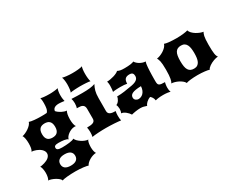

<svg xmlns="http://www.w3.org/2000/svg" viewBox="-117 -1383 2816 2255"><g transform="rotate(-30 1291.0 -256.0)"><path d="M64 -2.9Q77.1 -4.4 93.3 -7.6Q109.4 -10.7 126.2 -15.9Q143.1 -21 158.7 -28.6Q174.3 -36.1 186.8 -46.6Q199.2 -57.1 206.5 -70.6Q213.9 -84 213.9 -101.1Q213.9 -117.2 206.1 -131.6Q198.2 -146 185.8 -158Q173.3 -169.9 157.2 -179.2Q141.1 -188.5 124.3 -194.8Q107.4 -201.2 91.8 -204.6Q76.2 -208 64 -208Q69.8 -213.9 74.2 -224.4Q78.6 -234.9 81.1 -248.3Q83.5 -261.7 84.7 -277.6Q85.9 -293.5 85.9 -310.1Q85.9 -327.6 84.5 -344.5Q83 -361.3 80.3 -376Q77.6 -390.6 73.5 -401.6Q69.3 -412.6 64 -418Q84 -421.9 107.9 -432.9Q131.8 -443.8 153.6 -459Q175.3 -474.1 191.4 -491.9Q207.5 -509.8 211.9 -527.3Q222.7 -522.9 240.5 -519.8Q258.3 -516.6 280.3 -514.4Q302.2 -512.2 326.4 -511.2Q350.6 -510.3 374.5 -510.3Q393.1 -510.3 411.6 -510.7Q430.2 -511.2 447.3 -512.7Q465.3 -531.7 470.7 -561.5Q476.1 -591.3 476.1 -627.9Q476.1 -639.2 475.8 -648.2Q475.6 -657.2 474.9 -665.5Q474.1 -673.8 472.7 -682.1Q471.2 -690.4 469.2 -700.7Q473.6 -698.2 484.9 -696Q496.1 -693.8 512.2 -692.1Q528.3 -690.4 548.1 -689.5Q567.9 -688.5 589.8 -688.5Q601.1 -688.5 616.9 -689.2Q632.8 -689.9 649.4 -691.7Q666 -693.4 680.7 -695.6Q695.3 -697.8 703.6 -700.7Q700.7 -695.3 698 -685.5Q695.3 -675.8 693.4 -663.8Q691.4 -651.9 690.2 -638.9Q689 -626 689 -615.2Q689 -596.2 689.9 -583.7Q690.9 -571.3 692.4 -562Q693.8 -552.7 695.6 -545.4Q697.3 -538.1 698.7 -529.8Q691.4 -531.2 681.2 -532.5Q670.9 -533.7 660.2 -534.9Q649.4 -536.1 639.4 -536.6Q629.4 -537.1 623 -537.1Q587.4 -537.1 565.7 -524.2Q543.9 -511.2 541 -483.4Q552.7 -470.2 568.1 -458.7Q583.5 -447.3 600.1 -438.7Q616.7 -430.2 633.8 -424.8Q650.9 -419.4 667 -418Q661.6 -412.1 657.5 -400.9Q653.3 -389.6 650.6 -375.2Q647.9 -360.8 646.5 -344Q645 -327.1 645 -310.1Q645 -293.5 646.5 -277.6Q647.9 -261.7 650.6 -248.3Q653.3 -234.9 657.7 -224.4Q662.1 -213.9 668 -208Q663.6 -209 658.2 -209.2Q652.8 -209.5 648.4 -209.5Q625.5 -209.5 602.1 -200Q578.6 -190.4 559.8 -176.3Q541 -162.1 528.8 -145.5Q516.6 -128.9 515.6 -114.7Q509.3 -121.6 496.1 -126.5Q482.9 -131.3 465.8 -134.3Q448.7 -137.2 428.5 -138.4Q408.2 -139.6 387.7 -139.6Q369.6 -139.6 358.4 -137Q347.2 -134.3 340.8 -129.6Q334.5 -125 332.3 -119.1Q330.1 -113.3 330.1 -106.9Q330.1 -97.7 333.7 -90.8Q337.4 -84 345.7 -79.6Q354 -75.2 368.2 -73Q382.3 -70.8 403.3 -70.8Q426.8 -70.8 452.4 -72.3Q478 -73.7 500.7 -76.7Q523.4 -79.6 541 -84.2Q558.6 -88.9 566.4 -95.2Q572.3 -78.1 589.4 -61Q606.4 -43.9 628.2 -29.8Q649.9 -15.6 673.1 -6.8Q696.3 2 714.4 2Q709 6.8 705.1 16.8Q701.2 26.9 698.7 39.8Q696.3 52.7 695.1 67.1Q693.8 81.5 693.8 95.2Q693.8 109.4 695.3 123.3Q696.8 137.2 699.5 149.2Q702.1 161.1 706.1 169.9Q710 178.7 714.8 182.6Q692.9 182.6 669.2 190.2Q645.5 197.8 624.3 210.2Q603 222.7 586.9 238Q570.8 253.4 564.5 268.6Q557.6 265.6 541 262.5Q524.4 259.3 501.5 256.3Q478.5 253.4 451.4 251.7Q424.3 250 396.5 250Q367.2 250 337.9 251.2Q308.6 252.4 283.4 254.9Q258.3 257.3 239.7 260.7Q221.2 264.2 213.9 268.6Q210.9 254.9 193.8 239.7Q176.8 224.6 153.8 211.9Q130.9 199.2 106.2 190.9Q81.5 182.6 63.5 182.6Q68.8 178.7 73 168.9Q77.1 159.2 80.1 146Q83 132.8 84.5 118.2Q85.9 103.5 85.9 90.3Q85.9 77.6 84.5 63Q83 48.3 80.3 35.2Q77.6 22 73.5 11.7Q69.3 1.5 64 -2.9ZM274.4 -323.2Q274.4 -295.4 281.2 -276.9Q288.1 -258.3 300 -247.3Q312 -236.3 328.4 -231.7Q344.7 -227.1 363.3 -227.1Q381.8 -227.1 398.2 -231.7Q414.6 -236.3 426.5 -247.3Q438.5 -258.3 445.3 -276.9Q452.1 -295.4 452.1 -323.2Q452.1 -351.1 445.3 -369.6Q438.5 -388.2 426.5 -399.2Q414.6 -410.2 398.2 -414.8Q381.8 -419.4 363.3 -419.4Q344.7 -419.4 328.4 -414.8Q312 -410.2 300 -399.2Q288.1 -388.2 281.2 -369.6Q274.4 -351.1 274.4 -323.2ZM283.2 88.9Q283.2 125.5 308.8 145.5Q334.5 165.5 384.8 165.5Q435.1 165.5 460.7 145.5Q486.3 125.5 486.3 88.9Q486.3 52.2 460.7 32.2Q435.1 12.2 384.8 12.2Q334.5 12.2 308.8 32.2Q283.2 52.2 283.2 88.9Z M810.5 -578.6Q813.5 -584 816.2 -594.7Q818.8 -605.5 820.6 -619.6Q822.3 -633.8 823.5 -650.1Q824.7 -666.5 824.7 -683.6Q824.7 -699.2 823.5 -714.1Q822.3 -729 820.3 -741.9Q818.4 -754.9 815.7 -765.1Q813 -775.4 810.1 -781.2Q818.8 -778.3 833.3 -775.6Q847.7 -772.9 865.5 -771Q883.3 -769 903.1 -767.8Q922.9 -766.6 941.9 -766.6Q959.5 -766.6 980.2 -767.3Q1001 -768.1 1020.3 -770Q1039.6 -772 1055.2 -774.7Q1070.8 -777.3 1078.6 -781.2Q1075.7 -774.9 1073.5 -764.6Q1071.3 -754.4 1069.6 -741.5Q1067.9 -728.5 1067.1 -713.6Q1066.4 -698.7 1066.4 -683.6Q1066.4 -668 1067.1 -652.8Q1067.9 -637.7 1069.6 -623.8Q1071.3 -609.9 1073.5 -598.1Q1075.7 -586.4 1078.6 -578.6Q1070.8 -581.1 1055.9 -582.8Q1041 -584.5 1022.2 -585.7Q1003.4 -586.9 982.9 -587.6Q962.4 -588.4 943.4 -588.4Q924.3 -588.4 904.3 -587.6Q884.3 -586.9 866 -585.7Q847.7 -584.5 833 -582.8Q818.4 -581.1 810.5 -578.6ZM771.5 0Q775.4 -12.7 776.9 -30.3Q778.3 -47.9 778.3 -64.9Q778.3 -80.6 776.4 -96.2Q774.4 -111.8 771.5 -127Q798.8 -127 819.6 -129.4Q840.3 -131.8 854.2 -137.9Q868.2 -144 875.2 -155.3Q882.3 -166.5 882.3 -184.1V-319.8Q881.8 -340.8 874.8 -353.3Q867.7 -365.7 856 -372.3Q844.2 -378.9 828.9 -381.1Q813.5 -383.3 796.4 -383.3H780.8Q784.7 -393.1 787.6 -410.4Q790.5 -427.7 790.5 -446.8Q790.5 -465.3 787.8 -482.7Q785.2 -500 780.8 -510.3Q822.3 -508.3 858.2 -507.3Q894 -506.3 925.8 -506.3Q984.9 -506.3 1027.8 -511Q1070.8 -515.6 1101.6 -527.3Q1091.8 -508.3 1084.5 -491Q1077.1 -473.6 1072 -454.3Q1066.9 -435.1 1064.2 -412.1Q1061.5 -389.2 1061.5 -359.4L1061 -184.1Q1061 -166.5 1068.6 -155.3Q1076.2 -144 1089.4 -137.9Q1102.5 -131.8 1120.6 -129.4Q1138.7 -127 1159.7 -127Q1156.7 -116.7 1155 -101.6Q1153.3 -86.4 1153.3 -69.3Q1153.3 -50.8 1154.5 -32Q1155.8 -13.2 1159.7 0Q1146.5 -2.4 1123.5 -4.6Q1100.6 -6.8 1073.5 -8.5Q1046.4 -10.3 1016.8 -11.2Q987.3 -12.2 960.9 -12.2Q937.5 -12.2 909.9 -11.5Q882.3 -10.7 855.7 -9Q829.1 -7.3 806.6 -5.1Q784.2 -2.9 771.5 0Z M1201.2 -71.8Q1207.5 -83 1210.4 -97.7Q1213.4 -112.3 1213.4 -127.4Q1213.4 -143.1 1210 -158.7Q1206.5 -174.3 1201.2 -184.1Q1214.4 -188.5 1224.9 -198.2Q1235.4 -208 1242.9 -220.2Q1250.5 -232.4 1255.4 -245.1Q1260.3 -257.8 1261.7 -268.6Q1264.2 -267.6 1267.1 -267.6Q1270 -267.6 1273.4 -267.6Q1309.6 -267.6 1360.8 -274.4Q1412.1 -281.2 1471.7 -292.5Q1499.5 -297.9 1517.6 -305.7Q1535.6 -313.5 1546.4 -323.5Q1557.1 -333.5 1561.3 -345.2Q1565.4 -356.9 1565.4 -370.1Q1565.4 -394 1553.5 -407Q1541.5 -419.9 1512.2 -419.9Q1473.6 -419.9 1455.3 -400.6Q1437 -381.3 1437 -337.4Q1420.9 -341.3 1397.9 -343Q1375 -344.7 1347.2 -344.7Q1333 -344.7 1318.6 -344.2Q1304.2 -343.8 1290.5 -343Q1276.9 -342.3 1265.1 -340.8Q1253.4 -339.4 1245.1 -337.4Q1248 -352.5 1250.2 -371.6Q1252.4 -390.6 1252.4 -416Q1252.4 -424.3 1252.2 -431.4Q1252 -438.5 1251.2 -445.3Q1250.5 -452.1 1249 -459.7Q1247.6 -467.3 1245.1 -476.6Q1265.6 -476.6 1290 -480.7Q1314.5 -484.9 1337.6 -491.7Q1360.8 -498.5 1379.9 -507.8Q1398.9 -517.1 1409.2 -527.3Q1418 -522.9 1426.3 -519.8Q1434.6 -516.6 1445.3 -514.4Q1456.1 -512.2 1470.2 -511.2Q1484.4 -510.3 1504.4 -510.3Q1550.3 -510.3 1582.8 -514.9Q1615.2 -519.5 1629.4 -527.3Q1637.2 -512.7 1651.9 -499.5Q1666.5 -486.3 1683.8 -476.8Q1701.2 -467.3 1719 -461.7Q1736.8 -456.1 1751.5 -456.1H1755.9Q1751.5 -445.3 1748.5 -426.3Q1745.6 -407.2 1743.7 -383.5Q1741.7 -359.9 1740.7 -333.5Q1739.7 -307.1 1739 -281.5Q1738.3 -255.9 1738.3 -233.4Q1738.3 -210.9 1738.3 -195.3Q1738.3 -175.3 1741.7 -162.8Q1745.1 -150.4 1755.1 -143.6Q1765.1 -136.7 1783.4 -134.3Q1801.8 -131.8 1831.1 -131.8Q1829.1 -126 1827.4 -117.4Q1825.7 -108.9 1824.2 -99.1Q1822.8 -89.4 1822 -79.6Q1821.3 -69.8 1821.3 -61.5Q1821.3 -23.4 1831.1 0Q1819.3 -5.4 1793 -8.8Q1766.6 -12.2 1735.4 -12.2Q1700.2 -12.2 1673.1 -8.8Q1646 -5.4 1630.4 0Q1626.5 -26.9 1615.5 -43Q1604.5 -59.1 1593.3 -68.4Q1576.2 -63 1562 -54Q1547.9 -44.9 1536.9 -34.4Q1525.9 -23.9 1519 -13.4Q1512.2 -2.9 1510.3 4.9Q1499 2 1490 -1Q1481 -3.9 1471.7 -6.6Q1462.4 -9.3 1451.7 -10.7Q1440.9 -12.2 1426.3 -12.2Q1411.1 -12.2 1394.3 -10.7Q1377.4 -9.3 1360.8 -6.6Q1344.2 -3.9 1329.8 -1Q1315.4 2 1305.2 4.9Q1296.9 -8.8 1284.7 -22.2Q1272.5 -35.6 1258.5 -46.6Q1244.6 -57.6 1229.7 -64.5Q1214.8 -71.3 1201.2 -71.8ZM1411.1 -162.6Q1411.1 -150.9 1416 -141.8Q1420.9 -132.8 1428.5 -126.7Q1436 -120.6 1445.3 -117.4Q1454.6 -114.3 1463.4 -114.3Q1479.5 -114.3 1496.3 -120.6Q1513.2 -127 1527.3 -140.9Q1541.5 -154.8 1551.3 -177.2Q1561 -199.7 1563 -231.9Q1521 -231 1491.9 -226.3Q1462.9 -221.7 1444.8 -213.1Q1426.8 -204.6 1418.9 -191.9Q1411.1 -179.2 1411.1 -162.6Z M1887.7 -81.1Q1893.1 -88.9 1897.9 -101.1Q1902.8 -113.3 1906.5 -133.1Q1910.2 -152.8 1912.4 -181.9Q1914.6 -210.9 1914.6 -252.9Q1914.6 -296.9 1912.4 -324.2Q1910.2 -351.6 1906.5 -368.9Q1902.8 -386.2 1897.9 -397Q1893.1 -407.7 1888.2 -418Q1907.7 -419.9 1932.6 -429.4Q1957.5 -439 1980.7 -453.6Q2003.9 -468.3 2022 -487.3Q2040 -506.3 2045.9 -527.3Q2054.7 -523.4 2071.3 -520.3Q2087.9 -517.1 2109.9 -514.9Q2131.8 -512.7 2157.7 -511.5Q2183.6 -510.3 2211.4 -510.3Q2236.8 -510.3 2260.7 -512Q2284.7 -513.7 2304.7 -516.1Q2324.7 -518.6 2339.4 -521.5Q2354 -524.4 2361.3 -527.3Q2367.2 -506.3 2385.7 -487.3Q2404.3 -468.3 2428 -453.6Q2451.7 -439 2476.3 -429.4Q2501 -419.9 2519 -418Q2514.2 -408.2 2509.5 -397.7Q2504.9 -387.2 2501.2 -369.9Q2497.6 -352.5 2495.4 -325.4Q2493.2 -298.3 2493.2 -255.4Q2493.2 -212.9 2494.6 -183.3Q2496.1 -153.8 2499 -133.8Q2502 -113.8 2507.1 -101.6Q2512.2 -89.4 2519.5 -81.1Q2507.3 -81.1 2491.7 -77.4Q2476.1 -73.7 2459.2 -67.6Q2442.4 -61.5 2426 -53.2Q2409.7 -44.9 2396 -35.4Q2382.3 -25.9 2372.6 -15.6Q2362.8 -5.4 2359.4 4.9Q2350.1 1.5 2334.5 -1.5Q2318.8 -4.4 2298.3 -6.8Q2277.8 -9.3 2253.4 -10.7Q2229 -12.2 2202.1 -12.2Q2175.8 -12.2 2151.6 -10.7Q2127.4 -9.3 2107.2 -7.1Q2086.9 -4.9 2071.5 -1.7Q2056.2 1.5 2047.9 4.9Q2039.6 -13.2 2020 -28.8Q2000.5 -44.4 1977.1 -56.2Q1953.6 -67.9 1929.4 -74.5Q1905.3 -81.1 1887.7 -81.1ZM2109.9 -254.9Q2109.9 -213.4 2115 -183.6Q2120.1 -153.8 2131.8 -134.8Q2143.6 -115.7 2162.1 -106.7Q2180.7 -97.7 2207.5 -97.7Q2235.8 -97.7 2253.9 -109.6Q2272 -121.6 2282.2 -142.6Q2292.5 -163.6 2296.4 -192.4Q2300.3 -221.2 2300.3 -254.9Q2300.3 -288.6 2296.4 -317.1Q2292.5 -345.7 2282.2 -366.5Q2272 -387.2 2253.9 -398.7Q2235.8 -410.2 2207.5 -410.2Q2180.7 -410.2 2162.1 -401.4Q2143.6 -392.6 2131.8 -373.8Q2120.1 -355 2115 -325.7Q2109.9 -296.4 2109.9 -254.9Z"/></g></svg>

Font: Arbutus
Style: Regular
Weight: 400
Designer: Karolina Lach
Foundry: Sorkin Type Co.
Version: Version 1.002